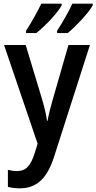

<svg xmlns="http://www.w3.org/2000/svg" viewBox="-20 -786 525 1046"><path d="M485 -766H374C358 -729 320 -663 291 -618V-606H349C393 -642 465 -718 485 -757ZM316 -766H205C187 -728 152 -665 122 -618V-606H178C227 -645 295 -717 316 -757ZM2 -541 185 -3 169 48C148 115 123 146 72 146C55 146 37 143 23 139V232C42 237 63 240 88 240C181 240 237 184 274 70L470 -541H353L268 -246C255 -202 245 -161 239 -128H236C231 -166 221 -206 209 -246L120 -541Z"/></svg>

Font: Noto Sans UI SemiCondensed Medium
Style: Regular
Weight: 500
Width: 4
Designer: Monotype Design Team
Foundry: Monotype Imaging Inc.
Version: Version 1.901